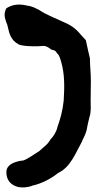

<svg xmlns="http://www.w3.org/2000/svg" viewBox="-20 -766 426 841"><path d="M4 -721C-5 -699 4 -677 12 -657C19 -634 20 -594 60 -573L62 -571C86 -562 143 -562 173 -565C183 -564 197 -556 204 -549C225 -544 222 -544 231 -531L233 -530C238 -525 243 -513 248 -495C263 -442 263 -391 259 -325C254 -279 244 -244 231 -208V-206C226 -188 215 -169 200 -154V-153C185 -129 177 -128 153 -105C131 -91 100 -69 82 -63H81C81 -63 8 -58 8 -13C7 32 41 54 75 55C84 55 91 55 101 53C105 52 114 51 122 47C164 38 206 15 234 -8C290 -34 312 -98 338 -144L339 -146C344 -160 351 -168 358 -191V-192L359 -194C363 -214 366 -232 372 -254C380 -277 377 -303 377 -330L378 -412C378 -449 374 -475 374 -505V-510C369 -533 362 -559 356 -590C330 -616 319 -639 277 -661C233 -682 184 -700 152 -722L134 -731C119 -738 113 -738 108 -740H106C81 -746 48 -752 15 -734L7 -729Z"/></svg>

Font: Vapor
Style: Blk
Weight: 900
Foundry: Cannot Into Space Fonts
Version: Version 0.179